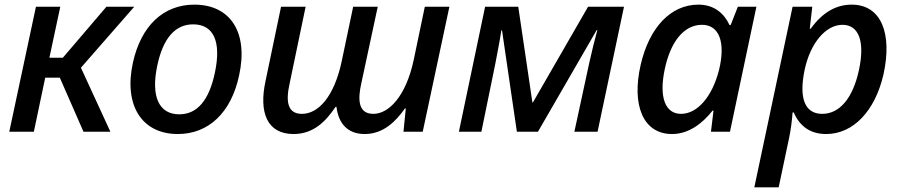

<svg xmlns="http://www.w3.org/2000/svg" viewBox="-20 -568 3883 828"><path d="M20 0H126L175 -233H238L340 0H456L329 -276L559 -539H439L251 -319H193L240 -539H135Z M747 10C880 10 977 -83 1011 -242C1052 -428 974 -548 818 -548C685 -548 588 -457 553 -297C513 -113 592 10 747 10ZM753 -75C666 -75 630 -151 658 -284C683 -404 736 -463 813 -463C901 -463 935 -389 907 -256C882 -136 831 -75 753 -75Z M1246 10C1333 10 1386 -46 1427 -107H1431C1440 -34 1480 10 1553 10C1634 10 1688 -46 1726 -100H1730L1720 0H1803L1918 -539H1812L1764 -309C1730 -151 1656 -77 1590 -77C1521 -77 1524 -145 1538 -208L1609 -539H1503L1453 -301C1421 -153 1354 -77 1282 -77C1221 -77 1211 -128 1229 -208L1298 -539H1192L1125 -218C1096 -84 1131 10 1246 10Z M1959 0H2056L2116 -293C2125 -341 2136 -395 2142 -437H2145L2209 0H2300L2553 -438H2556C2545 -398 2532 -346 2521 -296L2457 0H2557L2671 -539H2516L2278 -126H2276L2215 -539H2072Z M2878 10C2949 10 3008 -34 3053 -91H3057L3046 0H3128L3242 -539H3162L3131 -460H3126C3103 -510 3060 -548 2992 -548C2872 -548 2780 -449 2743 -289C2703 -115 2753 10 2878 10ZM2917 -77C2848 -77 2821 -150 2847 -271C2873 -392 2931 -460 3006 -461C3081 -462 3110 -387 3081 -267C3052 -152 2988 -77 2917 -77Z M3233 240H3338L3383 27C3390 -5 3396 -52 3398 -83H3403C3430 -21 3477 10 3543 10C3660 10 3754 -90 3790 -247C3829 -424 3780 -548 3653 -548C3587 -548 3528 -516 3476 -444H3472L3483 -539H3398ZM3526 -77C3449 -77 3425 -147 3450 -267C3475 -384 3542 -461 3613 -461C3684 -461 3711 -389 3684 -265C3658 -145 3601 -77 3526 -77Z"/></svg>

Font: Noto Sans Medium
Style: Italic
Weight: 500
Italic angle: -12°
Designer: Monotype Design Team
Foundry: Monotype Imaging Inc.
Version: Version 2.013